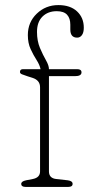

<svg xmlns="http://www.w3.org/2000/svg" viewBox="-20 -735 350 755"><path d="M172.5 -61Q172.5 -34 201.5 -31L246.5 -26Q265.5 -23.5 265.5 -12Q265.5 0 248.5 0H80.5Q63.5 0 63.5 -12Q63.5 -22 82.5 -26L108.5 -31Q137.5 -36.5 137.5 -61V-392Q137.5 -419.5 107.5 -429L88.5 -435Q74.5 -439.5 66.5 -442.8Q58.5 -446 58.5 -452Q58.5 -463 70.5 -463H139.5Q136 -480 123.8 -499Q111.5 -518 100.5 -541.8Q89.5 -565.5 89.5 -597Q89.5 -647.5 124.5 -681.2Q159.5 -715 209.5 -715Q256.5 -715 283 -690.2Q309.5 -665.5 309.5 -626Q309.5 -607 302.2 -597Q295 -587 283.5 -587Q256.5 -587 256.5 -619V-638Q256.5 -663 243.8 -677Q231 -691 203 -691Q168.5 -691 147 -669.8Q125.5 -648.5 125.5 -609.5Q125.5 -574 137.2 -546.2Q149 -518.5 160.8 -498Q172.5 -477.5 172.5 -463H283.5Q300.5 -463 300.5 -450.5Q300.5 -435.5 274.5 -435.5H172.5Z"/></svg>

Font: Fraunces 9pt S100 Thin
Style: Regular
Weight: 100
Version: Version 1.000; ttfautohint (v1.8.3)